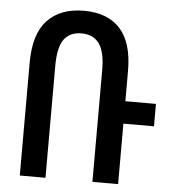

<svg xmlns="http://www.w3.org/2000/svg" viewBox="-52 -772 733 819"><g transform="rotate(5 314.5 -362.0)"><path d="M615 -259H484V0H374V-479Q374 -557 348.5 -592Q323 -627 273 -627Q223 -627 198 -593Q173 -559 173 -478V0H63V-483Q63 -606 118.5 -665Q174 -724 275 -724Q377 -724 430.5 -664.5Q484 -605 484 -485V-355H615Z"/></g></svg>

Font: Noto Sans Armenian Medium Cond
Style: Regular
Weight: 500
Width: 3
Designer: Monotype Design team
Foundry: Monotype Imaging Inc.
Version: Version 1.000